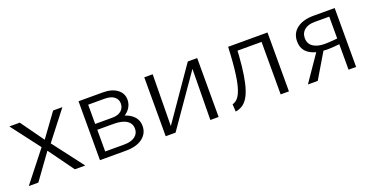

<svg xmlns="http://www.w3.org/2000/svg" viewBox="-25 -836 2449 1265"><g transform="rotate(-20 1200.0 -204.0)"><path d="M24 0 191 -212 38 -413H111L227 -251L345 -413H410L256 -215L420 0H347L219 -177L91 0Z M523 0V-413H695Q756 -413 793 -385.5Q830 -358 830 -313Q830 -281 812 -254.5Q794 -228 763 -213Q732 -198 690 -198L699 -231Q774 -231 819 -200Q864 -169 864 -116Q864 -64 822 -32Q780 0 705 0ZM575 -42H707Q757 -42 784 -62Q811 -82 811 -116Q811 -153 780 -173.5Q749 -194 688 -194H559V-235H696Q735 -235 757.5 -254Q780 -273 780 -305Q780 -333 757.5 -351.5Q735 -370 689 -370H575Z M1297 0 1302 -413H1355V0ZM984 0V-413H1043L1038 0ZM1021 0V-26L1289 -413H1321V-385L1053 0Z M1473 5 1470 -47Q1505 -56 1525 -98Q1545 -140 1556 -218.5Q1567 -297 1572 -413H1624Q1620 -328 1613 -262.5Q1606 -197 1595 -149Q1584 -101 1568 -68.5Q1552 -36 1529 -18Q1506 0 1473 5ZM1790 0V-413H1848V0ZM1603 -368V-413H1815V-368Z M2266 0V-372H2162Q2118 -372 2092 -351Q2066 -330 2066 -294Q2066 -254 2096 -233.5Q2126 -213 2177 -213Q2199 -213 2232 -215.5Q2265 -218 2291 -222V-182Q2265 -178 2232 -175.5Q2199 -173 2176 -173Q2101 -173 2056 -202.5Q2011 -232 2011 -291Q2011 -348 2054 -380.5Q2097 -413 2171 -413H2319V0ZM1981 0 2119 -201 2158 -182 2050 0Z"/></g></svg>

Font: Ysabeau Office Light
Style: Regular
Weight: 300
Designer: Christian Thalmann (Catharsis Fonts)
Version: Version 2.001;gftools[0.9.30]; featfreeze: tnum,lnum,ss02